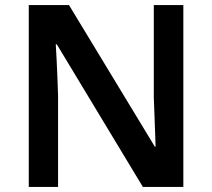

<svg xmlns="http://www.w3.org/2000/svg" viewBox="-20 -734 833 754"><path d="M700 0H541L203 -560H199Q201 -530 202.5 -497Q204 -464 205.5 -429.5Q207 -395 208 -360V0H93V-714H251L588 -158H591Q590 -184 589 -217Q588 -250 586.5 -284.5Q585 -319 584 -351V-714H700Z"/></svg>

Font: Noto Sans Armenian SemiBold
Style: Regular
Weight: 600
Designer: Monotype Design Team
Foundry: Monotype Imaging Inc.
Version: Version 2.007